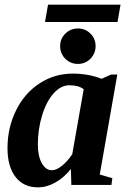

<svg xmlns="http://www.w3.org/2000/svg" viewBox="-20 -782 540 812"><path d="M401.9 -43.9 455.1 -28.3 451.2 0H281.7L279.8 -67.4Q251 -31.2 214.6 -10.5Q178.2 10.3 140.6 10.3Q79.6 10.3 45.7 -33.7Q11.7 -77.6 11.7 -155.8Q11.7 -241.2 47.4 -314.2Q83 -387.2 146.7 -429Q210.4 -470.7 287.1 -470.7Q354.5 -470.7 409.7 -448.7L449.7 -466.8H476.1ZM140.1 -171.4Q140.1 -121.1 157 -91.6Q173.8 -62 199.2 -62Q218.8 -62 242.7 -81.5Q266.6 -101.1 285.6 -129.9L334 -404.8Q312 -421.4 273.4 -421.4Q237.3 -421.4 206.5 -387Q175.8 -352.5 158 -293.7Q140.1 -234.9 140.1 -171.4ZM234.4 -586.9Q234.4 -618.7 256.6 -640.1Q278.8 -661.6 309.6 -661.6Q340.8 -661.6 362.5 -639.9Q384.3 -618.2 384.3 -586.9Q384.3 -556.2 362.8 -533.9Q341.3 -511.7 309.6 -511.7Q278.3 -511.7 256.3 -533.4Q234.4 -555.2 234.4 -586.9ZM170.4 -689 183.1 -762.2H489.7L477.1 -689Z"/></svg>

Font: Tinos
Style: Bold Italic
Weight: 700
Italic angle: -16.333°
Designer: Steve Matteson
Foundry: Monotype Imaging Inc.
Version: Version 1.23